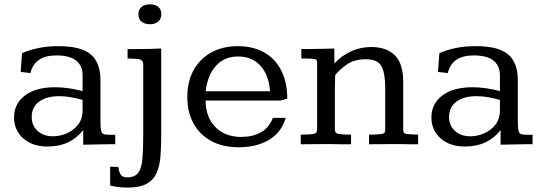

<svg xmlns="http://www.w3.org/2000/svg" viewBox="-20 -662 2489 881"><path d="M198.2 10.3Q128.4 10.3 86.4 -27.3Q44.4 -64.9 44.4 -123Q44.4 -185.5 94.2 -223.6Q144 -261.7 233.4 -261.7Q263.7 -261.7 295.2 -257.1Q326.7 -252.4 358.9 -244.1V-316.4Q358.9 -360.4 329.3 -384Q299.8 -407.7 238.8 -407.7Q138.7 -407.7 119.6 -326.7L74.7 -332L81.1 -418Q112.3 -432.1 154.3 -441.2Q196.3 -450.2 248 -450.2Q351.6 -450.2 396.2 -412.6Q440.9 -375 440.9 -294.4V-109.4Q440.9 -75.7 444.3 -62Q447.8 -48.3 457.5 -45.9Q467.3 -43.5 486.8 -43.5H508.8V0Q501 -0.5 493.2 -0.5Q485.4 -0.5 477.5 -0.2Q469.7 0 461.9 0Q435.5 0.5 410.2 1Q384.8 1.5 361.8 2V-64.9Q332.5 -27.8 292.2 -8.8Q252 10.3 198.2 10.3ZM223.1 -36.6Q254.9 -36.6 286.1 -50Q317.4 -63.5 338.1 -89.8Q358.9 -116.2 358.9 -155.8V-203.6Q329.6 -211.9 303.2 -216.3Q276.9 -220.7 252 -220.7Q193.4 -220.7 159.4 -195.6Q125.5 -170.4 125.5 -125.5Q125.5 -85.4 152.8 -61Q180.2 -36.6 223.1 -36.6Z M667.5 -550.8Q643.1 -550.8 629.2 -563Q615.2 -575.2 615.2 -597.2Q615.2 -618.2 629.4 -630.1Q643.6 -642.1 667.5 -642.1Q691.9 -642.1 706.1 -630.4Q720.2 -618.7 720.2 -597.2Q720.2 -575.7 706.1 -563.2Q691.9 -550.8 667.5 -550.8ZM566.9 198.7Q545.9 198.7 525.6 196.5Q505.4 194.3 485.4 189.5V102.5Q494.1 103 503.9 103.5Q513.7 104 522.9 104Q526.9 131.8 535.9 141.8Q544.9 151.9 562.5 151.9Q598.1 151.9 613.8 131.6Q629.4 111.3 633.3 68.6Q637.2 25.9 637.2 -42V-365.7Q637.2 -385.7 621.1 -389.4Q605 -393.1 565.4 -393.6Q565.4 -404.8 565.4 -415.5Q565.4 -426.3 565.4 -437Q578.6 -437 591.1 -437Q603.5 -437 615.7 -437Q643.1 -437 668.7 -437.5Q694.3 -438 719.7 -439.5V-41Q719.7 11.2 716.3 55.2Q712.9 99.1 698.7 131.3Q684.6 163.6 653.3 181.2Q622.1 198.7 566.9 198.7Z M1075.7 13.7Q1002 13.7 949 -15.1Q896 -43.9 867.7 -95.9Q839.4 -147.9 839.4 -217.3Q839.4 -287.6 868.2 -339.8Q897 -392.1 949.2 -421.1Q1001.5 -450.2 1070.8 -450.2Q1141.1 -450.2 1191.9 -421.6Q1242.7 -393.1 1270.3 -339.1Q1297.9 -285.2 1298.3 -209.5L1269 -200.7H923.3Q924.3 -122.6 969 -78.1Q1013.7 -33.7 1086.9 -33.7Q1137.7 -33.7 1175.8 -54Q1213.9 -74.2 1231.9 -121.1H1291Q1271.5 -54.2 1214.4 -20.3Q1157.2 13.7 1075.7 13.7ZM923.8 -243.2H1219.2Q1213.4 -317.9 1175 -360.4Q1136.7 -402.8 1071.8 -402.8Q1009.8 -402.8 970.9 -359.9Q932.1 -316.9 923.8 -243.2Z M1359.9 0Q1359.9 -3.9 1359.9 -9.8Q1359.9 -15.6 1359.9 -22.2Q1359.9 -28.8 1359.9 -34.7Q1359.9 -40.5 1359.9 -44.4Q1396.5 -44.4 1412.1 -46.4Q1427.7 -48.3 1431.4 -54Q1435.1 -59.6 1435.1 -69.8V-377.4Q1435.1 -389.6 1420.7 -391.6Q1406.2 -393.6 1362.8 -393.6Q1362.8 -398.9 1362.8 -407.2Q1362.8 -415.5 1362.5 -423.8Q1362.3 -432.1 1362.3 -437Q1378.9 -437 1394.3 -437Q1409.7 -437 1424.3 -437.5Q1448.2 -437.5 1470.5 -438.2Q1492.7 -439 1514.2 -439.5V-370.6Q1547.4 -406.7 1590.8 -426.5Q1634.3 -446.3 1682.6 -446.3Q1753.9 -446.3 1792 -408Q1830.1 -369.6 1830.1 -288.1V-64.5Q1830.1 -49.3 1845.2 -47.4Q1860.4 -45.4 1898.4 -44.4V0Q1874.5 0 1851.3 -0.2Q1828.1 -0.5 1793.9 -1Q1758.3 -1 1730 -0.5Q1701.7 0 1673.3 0V-44.4Q1710.4 -44.4 1725.8 -46.4Q1741.2 -48.3 1744.4 -53.2Q1747.6 -58.1 1747.6 -66.9V-259.8Q1747.6 -325.7 1730.5 -357.9Q1713.4 -390.1 1658.2 -390.1Q1605 -390.1 1570.8 -365.7Q1536.6 -341.3 1518.1 -317.9Q1517.6 -299.8 1517.1 -281.5Q1516.6 -263.2 1516.6 -243.7V-67.4Q1516.6 -50.3 1533.9 -47.4Q1551.3 -44.4 1590.8 -44.4V0Q1565.4 0 1540.8 -0.2Q1516.1 -0.5 1480.5 -1Q1443.8 -1 1415.5 -0.5Q1387.2 0 1359.9 0Z M2113.3 10.3Q2043.5 10.3 2001.5 -27.3Q1959.5 -64.9 1959.5 -123Q1959.5 -185.5 2009.3 -223.6Q2059.1 -261.7 2148.4 -261.7Q2178.7 -261.7 2210.2 -257.1Q2241.7 -252.4 2273.9 -244.1V-316.4Q2273.9 -360.4 2244.4 -384Q2214.8 -407.7 2153.8 -407.7Q2053.7 -407.7 2034.7 -326.7L1989.7 -332L1996.1 -418Q2027.3 -432.1 2069.3 -441.2Q2111.3 -450.2 2163.1 -450.2Q2266.6 -450.2 2311.3 -412.6Q2356 -375 2356 -294.4V-109.4Q2356 -75.7 2359.4 -62Q2362.8 -48.3 2372.6 -45.9Q2382.3 -43.5 2401.9 -43.5H2423.8V0Q2416 -0.5 2408.2 -0.5Q2400.4 -0.5 2392.6 -0.2Q2384.8 0 2377 0Q2350.6 0.5 2325.2 1Q2299.8 1.5 2276.9 2V-64.9Q2247.6 -27.8 2207.3 -8.8Q2167 10.3 2113.3 10.3ZM2138.2 -36.6Q2169.9 -36.6 2201.2 -50Q2232.4 -63.5 2253.2 -89.8Q2273.9 -116.2 2273.9 -155.8V-203.6Q2244.6 -211.9 2218.3 -216.3Q2191.9 -220.7 2167 -220.7Q2108.4 -220.7 2074.5 -195.6Q2040.5 -170.4 2040.5 -125.5Q2040.5 -85.4 2067.9 -61Q2095.2 -36.6 2138.2 -36.6Z"/></svg>

Font: Kameron
Style: Regular
Weight: 400
Designer: Vernon Adams
Foundry: Vernon Adams
Version: Version 1.100